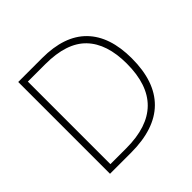

<svg xmlns="http://www.w3.org/2000/svg" viewBox="-178 -885 1056 1056"><g transform="rotate(-45 350.0 -357.0)"><path d="M636 -364Q636 -184 543 -92Q450 0 265 0H102V-714H288Q461 -714 548.5 -624.5Q636 -535 636 -364ZM596 -363Q596 -518 519 -598Q442 -678 277 -678H141V-36H265Q596 -36 596 -363Z"/></g></svg>

Font: Noto Sans Arabic UI XLt
Style: Regular
Weight: 200
Designer: Monotype Design Team, Nadine Chahine and Nizar Qandah
Foundry: Monotype Imaging Inc.
Version: Version 2.010; ttfautohint (v1.8.4.7-5d5b)